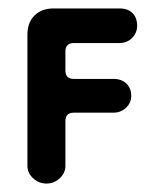

<svg xmlns="http://www.w3.org/2000/svg" viewBox="-20 -425 365 455"><path d="M90 10Q72 10 58.5 -2.5Q45 -15 45 -32V-343Q45 -372 62 -388.5Q79 -405 107 -405H263Q283 -405 294 -394Q305 -383 305 -364Q305 -347 293 -335Q281 -323 263 -323H155Q135 -323 135 -303V-258Q135 -238 155 -238H249Q268 -238 279.5 -227Q291 -216 291 -198Q291 -181 278.5 -169.5Q266 -158 249 -158H155Q135 -158 135 -138V-32Q135 -15 121.5 -2.5Q108 10 90 10Z"/></svg>

Font: Dongle
Style: Bold
Weight: 700
Designer: Yanghee Ryu
Foundry: Yanghee Ryu
Version: Version 2.000